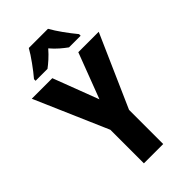

<svg xmlns="http://www.w3.org/2000/svg" viewBox="-278 -1107 1097 1097"><g transform="rotate(-45 270.5 -558.5)"><path d="M348 -1024H193C172 -985 120 -914 88 -877V-864H184C207 -881 240 -909 270 -944C299 -909 332 -883 358 -864H452V-877C414 -923 373 -979 348 -1024ZM271 -531 166 -807H0L192 -364V-93H348V-369L541 -807H376Z"/></g></svg>

Font: Noto Sans Kannada UI Condensed ExtraBold
Style: Regular
Weight: 800
Width: 3
Designer: Jelle Bosma - Monotype Design Team
Foundry: Monotype Imaging Inc.
Version: Version 2.005